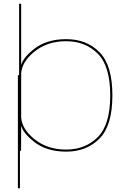

<svg xmlns="http://www.w3.org/2000/svg" viewBox="-20 -805 694 1025"><path d="M75.5 200V-404H82V-785H93V-458Q104.5 -497.5 158 -540.5Q226 -596 333.5 -596Q442.5 -596 511.2 -526.2Q580 -456.5 580 -295.5Q580 -135 511.2 -65.2Q442.5 4.5 333.5 4.5Q226 4.5 158 -51Q104.5 -94.5 93 -133.5V-132L92.5 0H86.5V200ZM93 -177.5Q97.5 -116.5 162 -63.5Q231.5 -6.5 333 -6.5Q435.5 -6.5 502 -73Q568.5 -139.5 568.5 -295.5Q568.5 -452 502 -518.5Q435.5 -585 333 -585Q231.5 -585 162 -528Q97.5 -475 93 -414Z"/></svg>

Font: Anybody ExtraExpanded Thin
Style: Regular
Weight: 100
Width: 8
Designer: Tyler Finck
Foundry: Etcetera Type Company
Version: Version 1.010; ttfautohint (v1.8.3) -l 8 -r 50 -G 200 -x 14 